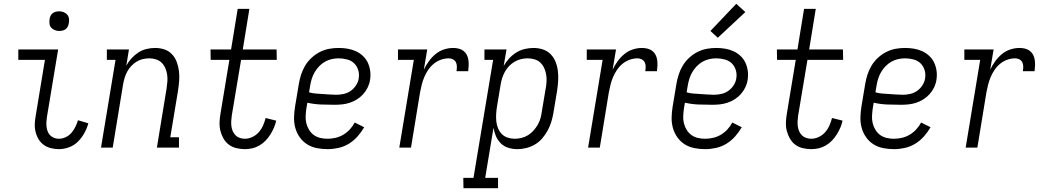

<svg xmlns="http://www.w3.org/2000/svg" viewBox="-20 -782 5540 1017"><path d="M292 8Q270 8 248.5 2.5Q227 -3 210.5 -15.5Q194 -28 183.5 -46Q173 -64 168 -85.5Q163 -107 164.5 -129.5Q166 -152 170 -174L218 -465H77V-520H288L229 -165Q227 -152 226 -138Q225 -124 226.5 -111Q228 -98 232.5 -86Q237 -74 246 -65Q255 -56 267 -51.5Q279 -47 292 -47Q310 -47 328 -55.5Q346 -64 358.5 -78.5Q371 -93 379.5 -110.5Q388 -128 393 -145L448 -129Q441 -103 427 -77.5Q413 -52 393 -32Q373 -12 346 -2Q319 8 292 8ZM294 -618Q281 -618 270 -622.5Q259 -627 251 -636Q243 -645 242 -657.5Q241 -670 243 -683Q244 -691 248.5 -699.5Q253 -708 260.5 -713Q268 -718 276.5 -720Q285 -722 293 -722Q306 -722 317.5 -717.5Q329 -713 336.5 -704Q344 -695 345.5 -682.5Q347 -670 344 -657Q343 -649 338.5 -640.5Q334 -632 327 -627Q320 -622 311 -620Q302 -618 294 -618Z M515 0 592 -465H546V-520H663L649 -434Q660 -455 676.5 -473Q693 -491 713 -504Q733 -517 756 -522.5Q779 -528 802 -528Q828 -528 851.5 -520Q875 -512 891.5 -494Q908 -476 916.5 -453Q925 -430 928 -405Q931 -380 929 -354Q927 -328 923 -302L882 -55H928V0H811L862 -311Q865 -330 866.5 -349Q868 -368 865.5 -386Q863 -404 856 -420.5Q849 -437 836.5 -449.5Q824 -462 806.5 -467.5Q789 -473 771 -473Q754 -473 736.5 -469Q719 -465 703.5 -455.5Q688 -446 675 -432Q662 -418 653.5 -402Q645 -386 640 -369Q635 -352 632 -335L577 0Z M1277 8Q1254 8 1231.5 2.5Q1209 -3 1192 -16Q1175 -29 1164 -48Q1153 -67 1147.5 -89Q1142 -111 1143 -134.5Q1144 -158 1148 -181L1195 -465H1096L1095 -520H1204L1239 -735H1301L1266 -520H1445L1446 -465H1257L1208 -172Q1206 -158 1205 -143.5Q1204 -129 1205.5 -115Q1207 -101 1212.5 -88Q1218 -75 1227.5 -65.5Q1237 -56 1250 -51.5Q1263 -47 1277 -47Q1297 -47 1317 -56.5Q1337 -66 1351 -82Q1365 -98 1373.5 -117.5Q1382 -137 1387 -157L1443 -143Q1439 -124 1431 -105.5Q1423 -87 1412 -69.5Q1401 -52 1386.5 -37Q1372 -22 1354 -11.5Q1336 -1 1316.5 3.5Q1297 8 1277 8Z M1716 8Q1686 8 1658 2.5Q1630 -3 1607 -17.5Q1584 -32 1568 -54.5Q1552 -77 1544.5 -103.5Q1537 -130 1537.5 -159Q1538 -188 1543 -218L1563 -338Q1567 -362 1575 -387Q1583 -412 1596.5 -434.5Q1610 -457 1630.5 -476Q1651 -495 1675 -507Q1699 -519 1724 -523.5Q1749 -528 1774 -528Q1798 -528 1821.5 -524Q1845 -520 1865.5 -510.5Q1886 -501 1902.5 -485.5Q1919 -470 1928.5 -449.5Q1938 -429 1941 -405.5Q1944 -382 1940 -358Q1937 -338 1927.5 -318.5Q1918 -299 1903.5 -283Q1889 -267 1870.5 -255.5Q1852 -244 1832 -237.5Q1812 -231 1792 -229Q1772 -227 1752 -227Q1715 -227 1679 -228.5Q1643 -230 1608 -238L1603 -209Q1600 -188 1599 -168Q1598 -148 1602.5 -129.5Q1607 -111 1617 -94.5Q1627 -78 1642 -67Q1657 -56 1676 -51.5Q1695 -47 1715 -47Q1736 -47 1757.5 -52Q1779 -57 1798.5 -68.5Q1818 -80 1833.5 -97Q1849 -114 1859 -133L1909 -108Q1894 -82 1873.5 -59Q1853 -36 1827.5 -20.5Q1802 -5 1773 1.5Q1744 8 1716 8ZM1762 -280Q1781 -280 1801 -284.5Q1821 -289 1837.5 -300.5Q1854 -312 1865.5 -329.5Q1877 -347 1880 -366Q1884 -389 1877.5 -410.5Q1871 -432 1856 -446.5Q1841 -461 1819 -467Q1797 -473 1774 -473Q1756 -473 1737.5 -469Q1719 -465 1702 -455.5Q1685 -446 1671 -431.5Q1657 -417 1647 -400Q1637 -383 1631.5 -365Q1626 -347 1623 -329L1617 -293Q1634 -288 1652.5 -286.5Q1671 -285 1689.5 -284Q1708 -283 1726 -281.5Q1744 -280 1762 -280Z M2095 0 2172 -465H2088V-520H2243L2225 -413Q2236 -436 2251.5 -457.5Q2267 -479 2287 -495.5Q2307 -512 2331.5 -520Q2356 -528 2380 -528Q2395 -528 2409.5 -524.5Q2424 -521 2435 -512.5Q2446 -504 2452.5 -491.5Q2459 -479 2461 -464.5Q2463 -450 2462.5 -435Q2462 -420 2460 -405H2398Q2400 -417 2400 -429.5Q2400 -442 2395 -452Q2390 -462 2379.5 -467.5Q2369 -473 2357 -473Q2337 -473 2316.5 -466Q2296 -459 2278.5 -445Q2261 -431 2248.5 -412.5Q2236 -394 2227.5 -374Q2219 -354 2214 -334Q2209 -314 2205 -293L2157 0Z M2435 215 2434 160H2488L2592 -465H2546V-520H2663L2648 -433Q2660 -454 2677 -472.5Q2694 -491 2715 -504Q2736 -517 2759.5 -522.5Q2783 -528 2806 -528Q2832 -528 2856 -520Q2880 -512 2897 -494.5Q2914 -477 2923 -454Q2932 -431 2935 -406Q2938 -381 2936.5 -355Q2935 -329 2931 -302L2911 -182Q2907 -159 2900 -136Q2893 -113 2881 -91Q2869 -69 2852.5 -49.5Q2836 -30 2814 -17Q2792 -4 2768 2Q2744 8 2721 8Q2696 8 2673 1Q2650 -6 2633.5 -22Q2617 -38 2607.5 -59.5Q2598 -81 2594 -105L2550 160H2618V215ZM2707 -47Q2724 -47 2742.5 -51.5Q2761 -56 2777 -66Q2793 -76 2806 -90.5Q2819 -105 2828.5 -121.5Q2838 -138 2843 -156Q2848 -174 2850 -191L2870 -311Q2874 -331 2875 -350Q2876 -369 2873 -387Q2870 -405 2862.5 -421.5Q2855 -438 2842.5 -450Q2830 -462 2812 -467.5Q2794 -473 2775 -473Q2758 -473 2740.5 -469Q2723 -465 2706.5 -455.5Q2690 -446 2677 -432.5Q2664 -419 2655 -403Q2646 -387 2640.5 -370Q2635 -353 2632 -335L2612 -215Q2609 -196 2608 -176.5Q2607 -157 2609 -138Q2611 -119 2618.5 -101.5Q2626 -84 2638.5 -71.5Q2651 -59 2669 -53Q2687 -47 2707 -47Z M3095 0 3172 -465H3088V-520H3243L3225 -413Q3236 -436 3251.5 -457.5Q3267 -479 3287 -495.5Q3307 -512 3331.5 -520Q3356 -528 3380 -528Q3395 -528 3409.5 -524.5Q3424 -521 3435 -512.5Q3446 -504 3452.5 -491.5Q3459 -479 3461 -464.5Q3463 -450 3462.5 -435Q3462 -420 3460 -405H3398Q3400 -417 3400 -429.5Q3400 -442 3395 -452Q3390 -462 3379.5 -467.5Q3369 -473 3357 -473Q3337 -473 3316.5 -466Q3296 -459 3278.5 -445Q3261 -431 3248.5 -412.5Q3236 -394 3227.5 -374Q3219 -354 3214 -334Q3209 -314 3205 -293L3157 0Z M3716 8Q3686 8 3658 2.5Q3630 -3 3607 -17.5Q3584 -32 3568 -54.5Q3552 -77 3544.5 -103.5Q3537 -130 3537.5 -159Q3538 -188 3543 -218L3563 -338Q3567 -362 3575 -387Q3583 -412 3596.5 -434.5Q3610 -457 3630.5 -476Q3651 -495 3675 -507Q3699 -519 3724 -523.5Q3749 -528 3774 -528Q3798 -528 3821.5 -524Q3845 -520 3865.5 -510.5Q3886 -501 3902.5 -485.5Q3919 -470 3928.5 -449.5Q3938 -429 3941 -405.5Q3944 -382 3940 -358Q3937 -338 3927.5 -318.5Q3918 -299 3903.5 -283Q3889 -267 3870.5 -255.5Q3852 -244 3832 -237.5Q3812 -231 3792 -229Q3772 -227 3752 -227Q3715 -227 3679 -228.5Q3643 -230 3608 -238L3603 -209Q3600 -188 3599 -168Q3598 -148 3602.5 -129.5Q3607 -111 3617 -94.5Q3627 -78 3642 -67Q3657 -56 3676 -51.5Q3695 -47 3715 -47Q3736 -47 3757.5 -52Q3779 -57 3798.5 -68.5Q3818 -80 3833.5 -97Q3849 -114 3859 -133L3909 -108Q3894 -82 3873.5 -59Q3853 -36 3827.5 -20.5Q3802 -5 3773 1.5Q3744 8 3716 8ZM3762 -280Q3781 -280 3801 -284.5Q3821 -289 3837.5 -300.5Q3854 -312 3865.5 -329.5Q3877 -347 3880 -366Q3884 -389 3877.5 -410.5Q3871 -432 3856 -446.5Q3841 -461 3819 -467Q3797 -473 3774 -473Q3756 -473 3737.5 -469Q3719 -465 3702 -455.5Q3685 -446 3671 -431.5Q3657 -417 3647 -400Q3637 -383 3631.5 -365Q3626 -347 3623 -329L3617 -293Q3634 -288 3652.5 -286.5Q3671 -285 3689.5 -284Q3708 -283 3726 -281.5Q3744 -280 3762 -280ZM3782 -582 3743 -618 3880 -762 3928 -718Z M4277 8Q4254 8 4231.5 2.5Q4209 -3 4192 -16Q4175 -29 4164 -48Q4153 -67 4147.5 -89Q4142 -111 4143 -134.5Q4144 -158 4148 -181L4195 -465H4096L4095 -520H4204L4239 -735H4301L4266 -520H4445L4446 -465H4257L4208 -172Q4206 -158 4205 -143.5Q4204 -129 4205.5 -115Q4207 -101 4212.5 -88Q4218 -75 4227.5 -65.5Q4237 -56 4250 -51.5Q4263 -47 4277 -47Q4297 -47 4317 -56.5Q4337 -66 4351 -82Q4365 -98 4373.5 -117.5Q4382 -137 4387 -157L4443 -143Q4439 -124 4431 -105.5Q4423 -87 4412 -69.5Q4401 -52 4386.5 -37Q4372 -22 4354 -11.5Q4336 -1 4316.5 3.5Q4297 8 4277 8Z M4716 8Q4686 8 4658 2.5Q4630 -3 4607 -17.5Q4584 -32 4568 -54.5Q4552 -77 4544.5 -103.5Q4537 -130 4537.5 -159Q4538 -188 4543 -218L4563 -338Q4567 -362 4575 -387Q4583 -412 4596.5 -434.5Q4610 -457 4630.5 -476Q4651 -495 4675 -507Q4699 -519 4724 -523.5Q4749 -528 4774 -528Q4798 -528 4821.5 -524Q4845 -520 4865.5 -510.5Q4886 -501 4902.5 -485.5Q4919 -470 4928.5 -449.5Q4938 -429 4941 -405.5Q4944 -382 4940 -358Q4937 -338 4927.5 -318.5Q4918 -299 4903.5 -283Q4889 -267 4870.5 -255.5Q4852 -244 4832 -237.5Q4812 -231 4792 -229Q4772 -227 4752 -227Q4715 -227 4679 -228.5Q4643 -230 4608 -238L4603 -209Q4600 -188 4599 -168Q4598 -148 4602.5 -129.5Q4607 -111 4617 -94.5Q4627 -78 4642 -67Q4657 -56 4676 -51.5Q4695 -47 4715 -47Q4736 -47 4757.5 -52Q4779 -57 4798.5 -68.5Q4818 -80 4833.5 -97Q4849 -114 4859 -133L4909 -108Q4894 -82 4873.5 -59Q4853 -36 4827.5 -20.5Q4802 -5 4773 1.5Q4744 8 4716 8ZM4762 -280Q4781 -280 4801 -284.5Q4821 -289 4837.5 -300.5Q4854 -312 4865.5 -329.5Q4877 -347 4880 -366Q4884 -389 4877.5 -410.5Q4871 -432 4856 -446.5Q4841 -461 4819 -467Q4797 -473 4774 -473Q4756 -473 4737.5 -469Q4719 -465 4702 -455.5Q4685 -446 4671 -431.5Q4657 -417 4647 -400Q4637 -383 4631.5 -365Q4626 -347 4623 -329L4617 -293Q4634 -288 4652.5 -286.5Q4671 -285 4689.5 -284Q4708 -283 4726 -281.5Q4744 -280 4762 -280Z M5095 0 5172 -465H5088V-520H5243L5225 -413Q5236 -436 5251.5 -457.5Q5267 -479 5287 -495.5Q5307 -512 5331.5 -520Q5356 -528 5380 -528Q5395 -528 5409.5 -524.5Q5424 -521 5435 -512.5Q5446 -504 5452.5 -491.5Q5459 -479 5461 -464.5Q5463 -450 5462.5 -435Q5462 -420 5460 -405H5398Q5400 -417 5400 -429.5Q5400 -442 5395 -452Q5390 -462 5379.5 -467.5Q5369 -473 5357 -473Q5337 -473 5316.5 -466Q5296 -459 5278.5 -445Q5261 -431 5248.5 -412.5Q5236 -394 5227.5 -374Q5219 -354 5214 -334Q5209 -314 5205 -293L5157 0Z"/></svg>

Font: Iosevka Curly Slab Light
Style: Italic
Weight: 300
Italic angle: -9°
Monospace: yes
Designer: Belleve Invis
Foundry: Belleve Invis
Version: Version 22.1.2; ttfautohint (v1.8.4)